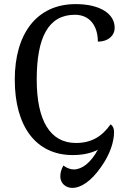

<svg xmlns="http://www.w3.org/2000/svg" viewBox="-20 -746 611 936"><path d="M332 170C376 170 425 136 472 69C517 6 536 -55 536 -103C536 -120 530 -133 519 -140C478 -81 426 -49 350 -49C224 -49 159 -159 159 -358C159 -566 217 -674 345 -674C419 -674 457 -618 457 -543C506 -543 539 -571 539 -611C539 -678 469 -726 349 -726C157 -726 52 -579 52 -358C52 -131 154 10 335 10C382 10 424 1 457 -16C423 47 380 80 340 80C323 80 305 73 289 61C279 79 274 96 274 114C274 148 301 170 332 170Z"/></svg>

Font: Noto Serif Georgian SemiCondensed
Style: Regular
Weight: 400
Width: 4
Designer: Monotype Design Team, Akaki Razmadze
Foundry: Google LLC
Version: Version 2.003